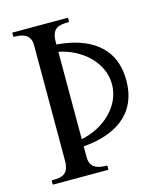

<svg xmlns="http://www.w3.org/2000/svg" viewBox="-105 -764 700 840"><g transform="rotate(-15 245.0 -344.0)"><path d="M393.6 -357.9C393.6 -256.8 303.7 -179.2 203.6 -159.7V-555.2C303.7 -536.1 393.6 -458.5 393.6 -357.9ZM108.4 -127V-89.4C108.4 -27.3 79.1 -19.5 33.2 -19.5C29.8 -19.5 29.3 -17.1 29.3 -15.6V-3.9C29.3 -2.4 29.8 0 33.2 0H277.8C281.7 0 281.7 -2 281.7 -3.9V-15.6C281.7 -17.6 281.2 -19.5 277.8 -19.5C231.9 -19.5 203.6 -34.2 203.6 -78.1V-127C345.2 -138.2 458.5 -202.6 458.5 -357.9C458.5 -513.2 345.7 -577.1 203.6 -588.4V-599.1C203.6 -661.1 232.9 -668.9 278.8 -668.9C282.2 -668.9 282.7 -671.4 282.7 -672.9V-684.6C282.7 -686 282.2 -688.5 278.8 -688.5H34.2C30.8 -688.5 30.3 -687 30.3 -684.6V-672.9C30.3 -670.9 30.8 -668.9 34.2 -668.9C80.1 -668.9 108.4 -654.3 108.4 -610.4Z"/></g></svg>

Font: Cardo
Style: Italic
Weight: 400
Designer: David J. Perry
Foundry: David J. Perry
Version: Version 0.99